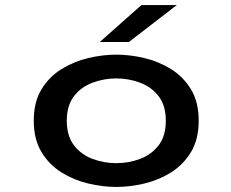

<svg xmlns="http://www.w3.org/2000/svg" viewBox="-20 -728 915 759"><path d="M440 11Q386 11 329 -2.5Q272 -16 223 -46.5Q174 -77 143.8 -127.2Q113.5 -177.5 113.5 -251Q113.5 -324.5 143.8 -374.5Q174 -424.5 223 -454.8Q272 -485 329 -498.5Q386 -512 440 -512Q493.5 -512 550.5 -498.5Q607.5 -485 656.2 -454.8Q705 -424.5 735.2 -374.5Q765.5 -324.5 765.5 -251Q765.5 -177.5 735.2 -127.2Q705 -77 656.2 -46.5Q607.5 -16 550.5 -2.5Q493.5 11 440 11ZM440 -83Q488.5 -83 533.5 -99.8Q578.5 -116.5 607 -153.5Q635.5 -190.5 635.5 -251Q635.5 -311 607 -347.8Q578.5 -384.5 533.5 -401.2Q488.5 -418 440 -418Q391 -418 346 -401.2Q301 -384.5 272.5 -347.8Q244 -311 244 -251Q244 -190.5 272.5 -153.5Q301 -116.5 346 -99.8Q391 -83 440 -83ZM489.5 -562H374.5L539 -708H679Z"/></svg>

Font: Trispace SemiExpanded Medium
Style: Regular
Weight: 500
Width: 6
Designer: Tyler Finck
Foundry: Etcetera Type Company
Version: Version 1.210; ttfautohint (v1.8.3)